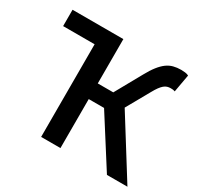

<svg xmlns="http://www.w3.org/2000/svg" viewBox="-145 -832 1022 998"><g transform="rotate(30 366.5 -333.0)"><path d="M215 0V-556H26V-654H331V-388H424L512 -546Q531 -581 549.5 -604.5Q568 -628 586.5 -641.5Q605 -655 626 -660.5Q647 -666 672 -666Q683 -666 695.5 -664.5Q708 -663 717 -658L698 -552Q690 -555 683.5 -555.5Q677 -556 672 -556Q661 -556 651.5 -553Q642 -550 633 -542.5Q624 -535 614 -521.5Q604 -508 592 -486L515 -349L733 0H610L423 -294H331V0Z"/></g></svg>

Font: Giro Sans Semibold
Style: Regular
Weight: 600
Designer: Paul D. Hunt
Foundry: Adobe Systems Incorporated
Version: Version 1.000;PS 1.0;hotconv 1.0.88;makeotf.lib2.5.647800